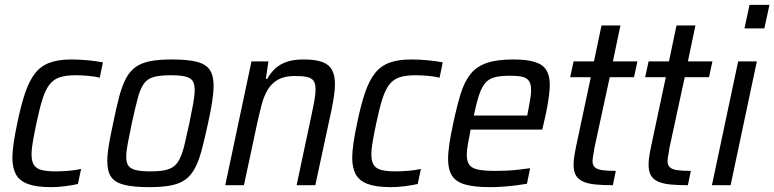

<svg xmlns="http://www.w3.org/2000/svg" viewBox="-20 -763 3190 791"><path d="M190 8Q130 8 95 -5Q60 -18 45.5 -45Q31 -72 31 -113Q31 -138 36.5 -175.5Q42 -213 52 -259Q67 -332 84 -381.5Q101 -431 124.5 -461Q148 -491 184 -504.5Q220 -518 274 -518Q308 -518 344 -514.5Q380 -511 404 -506L391 -443Q371 -448 343.5 -450.5Q316 -453 293 -453Q253 -453 227.5 -445Q202 -437 185 -416Q168 -395 155.5 -356Q143 -317 130 -255Q121 -212 115.5 -180.5Q110 -149 110 -127Q110 -98 120 -83Q130 -68 152 -62.5Q174 -57 210 -57Q234 -57 263.5 -59.5Q293 -62 314 -67L301 -5Q279 0 248.5 4Q218 8 190 8Z M595 8Q530 8 492 -1.5Q454 -11 438 -34Q422 -57 422 -99Q422 -127 428.5 -165.5Q435 -204 446 -255Q459 -319 471 -364.5Q483 -410 499 -440Q515 -470 539 -487Q563 -504 599 -511Q635 -518 688 -518Q753 -518 790.5 -508.5Q828 -499 844 -475.5Q860 -452 860 -410Q860 -382 854 -343.5Q848 -305 837 -255Q823 -190 811 -145Q799 -100 783 -70Q767 -40 743.5 -23Q720 -6 684 1Q648 8 595 8ZM599 -57Q635 -57 658 -61.5Q681 -66 696 -77.5Q711 -89 721.5 -111Q732 -133 740.5 -168.5Q749 -204 760 -255Q770 -303 776 -336.5Q782 -370 782 -392Q782 -418 773 -430.5Q764 -443 742.5 -448Q721 -453 684 -453Q640 -453 614 -446Q588 -439 573 -418.5Q558 -398 547.5 -358.5Q537 -319 523 -255Q513 -206 506.5 -172.5Q500 -139 500 -117Q500 -92 509.5 -79.5Q519 -67 541 -62Q563 -57 599 -57Z M908 0 1016 -510H1086L1075 -438H1081Q1094 -462 1113 -480Q1132 -498 1160.5 -508Q1189 -518 1230 -518Q1280 -518 1308 -507.5Q1336 -497 1348 -474.5Q1360 -452 1360 -416Q1360 -397 1356.5 -372Q1353 -347 1347 -316L1279 0H1202L1265 -297Q1272 -330 1276 -354Q1280 -378 1280 -394Q1280 -419 1271.5 -430.5Q1263 -442 1244.5 -446Q1226 -450 1195 -450Q1153 -450 1126.5 -435.5Q1100 -421 1084 -395Q1068 -369 1058.5 -333.5Q1049 -298 1040 -257L985 0Z M1590 8Q1530 8 1495 -5Q1460 -18 1445.5 -45Q1431 -72 1431 -113Q1431 -138 1436.5 -175.5Q1442 -213 1452 -259Q1467 -332 1484 -381.5Q1501 -431 1524.5 -461Q1548 -491 1584 -504.5Q1620 -518 1674 -518Q1708 -518 1744 -514.5Q1780 -511 1804 -506L1791 -443Q1771 -448 1743.5 -450.5Q1716 -453 1693 -453Q1653 -453 1627.5 -445Q1602 -437 1585 -416Q1568 -395 1555.5 -356Q1543 -317 1530 -255Q1521 -212 1515.5 -180.5Q1510 -149 1510 -127Q1510 -98 1520 -83Q1530 -68 1552 -62.5Q1574 -57 1610 -57Q1634 -57 1663.5 -59.5Q1693 -62 1714 -67L1701 -5Q1679 0 1648.5 4Q1618 8 1590 8Z M1998 8Q1934 8 1896 -3Q1858 -14 1842 -39.5Q1826 -65 1826 -107Q1826 -135 1831.5 -171.5Q1837 -208 1847 -254Q1862 -325 1877.5 -375.5Q1893 -426 1918 -457.5Q1943 -489 1985 -503.5Q2027 -518 2094 -518Q2151 -518 2184 -507.5Q2217 -497 2231 -474Q2245 -451 2245 -413Q2245 -397 2242 -372Q2239 -347 2233.5 -317.5Q2228 -288 2220 -255L2214 -229H1919Q1912 -194 1907.5 -168.5Q1903 -143 1903 -125Q1903 -98 1914 -83.5Q1925 -69 1951 -64Q1977 -59 2021 -59Q2041 -59 2066 -60Q2091 -61 2116.5 -64Q2142 -67 2164 -70L2151 -6Q2133 -3 2107 0.5Q2081 4 2052.5 6Q2024 8 1998 8ZM1932 -287H2152L2155 -302Q2160 -329 2164 -352Q2168 -375 2168 -391Q2168 -418 2158.5 -430.5Q2149 -443 2130.5 -447Q2112 -451 2082 -451Q2043 -451 2019 -445Q1995 -439 1980 -422Q1965 -405 1954 -372.5Q1943 -340 1932 -287Z M2505 0Q2463 0 2432.5 -3Q2402 -6 2382 -15Q2362 -24 2352.5 -40.5Q2343 -57 2343 -85Q2343 -95 2344 -105.5Q2345 -116 2347.5 -129Q2350 -142 2353 -158L2414 -445H2329L2343 -510H2427L2458 -658H2536L2505 -510H2606L2592 -445H2492L2429 -154Q2428 -145 2426 -134.5Q2424 -124 2422.5 -114.5Q2421 -105 2421 -100Q2421 -83 2430.5 -74Q2440 -65 2461 -62Q2482 -59 2517 -59Z M2814 0Q2772 0 2741.5 -3Q2711 -6 2691 -15Q2671 -24 2661.5 -40.5Q2652 -57 2652 -85Q2652 -95 2653 -105.5Q2654 -116 2656.5 -129Q2659 -142 2662 -158L2723 -445H2638L2652 -510H2736L2767 -658H2845L2814 -510H2915L2901 -445H2801L2738 -154Q2737 -145 2735 -134.5Q2733 -124 2731.5 -114.5Q2730 -105 2730 -100Q2730 -83 2739.5 -74Q2749 -65 2770 -62Q2791 -59 2826 -59Z M3047 -646 3068 -743H3150L3129 -646ZM2913 0 3021 -510H3098L2990 0Z"/></svg>

Font: Saira SemiCondensed
Style: Italic
Weight: 400
Width: 4
Italic angle: -12°
Designer: Hector Gatti with collaboration of the Omnibus-Type team
Foundry: Omnibus-Type
Version: Version 1.101